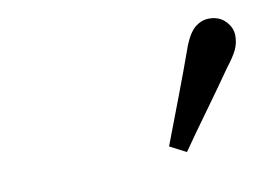

<svg xmlns="http://www.w3.org/2000/svg" viewBox="-39 -822 479 334"><g transform="rotate(-10 200.0 -655.0)"><path d="M239 -559Q255 -601 271 -643Q287 -685 302 -727Q311 -749 322 -757.5Q333 -766 346 -766Q364 -766 375 -754.5Q386 -743 386 -729Q386 -716 381 -705Q376 -694 362 -676Q339 -643 315 -610Q291 -577 268 -544Z"/></g></svg>

Font: Source Serif Pro
Style: Italic
Weight: 400
Italic angle: -12°
Designer: Frank Grießhammer
Foundry: Adobe Systems Incorporated
Version: Version 3.001;hotconv 1.0.111;makeotfexe 2.5.65597